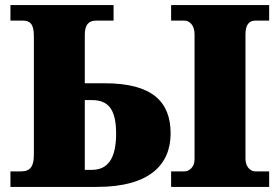

<svg xmlns="http://www.w3.org/2000/svg" viewBox="-20 -734 1088 754"><path d="M361 0C568 0 650 -88 650 -210C650 -333 580 -407 391 -407H313V-598C313 -635 327 -653 357 -653H426V-714H21V-653H70C96 -653 113 -642 113 -593V-126C113 -82 100 -61 63 -61H21V0ZM1037 0V-61H982C962 -61 944 -81 944 -110V-599C944 -636 958 -653 982 -653H1037V-714H652V-653H705C723 -653 744 -636 744 -600V-108C744 -78 723 -61 705 -61H652V0ZM313 -67V-341H340C404 -341 436 -307 436 -209C436 -108 401 -67 341 -67Z"/></svg>

Font: UArctic Serif Black
Style: Regular
Weight: 900
Designer: Customization by Puisto advertising & original work Monotype Design Team
Foundry: Monotype Imaging Inc.
Version: Version 2.004